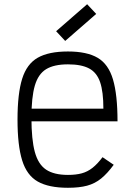

<svg xmlns="http://www.w3.org/2000/svg" viewBox="-20 -876 640 910"><path d="M302 14Q211 14 159 -15.5Q107 -45 85 -116Q63 -187 63 -309Q63 -432 85 -502.5Q107 -573 159 -602.5Q211 -632 302 -632Q392 -632 443 -602Q494 -572 515.5 -499.5Q537 -427 537 -301H92V-361H470Q470 -441 454.5 -486.5Q439 -532 402.5 -551.5Q366 -571 302 -571Q236 -571 198.5 -548Q161 -525 145 -470Q129 -415 129 -318Q129 -215 145 -156Q161 -97 198.5 -72Q236 -47 302 -47Q340 -47 367.5 -54.5Q395 -62 418.5 -80.5Q442 -99 466 -131L519 -95Q489 -54 459.5 -30Q430 -6 393 4Q356 14 302 14ZM289 -682 246 -728 393 -856 436 -810Z"/></svg>

Font: Victor Mono Light
Style: Regular
Weight: 300
Monospace: yes
Designer: Rune Bjørnerås
Version: Version 1.561;gftools[0.9.30]